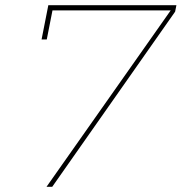

<svg xmlns="http://www.w3.org/2000/svg" viewBox="-20 -719 699 739"><path d="M166 -699H659L654 -674L181 0H159L637 -679H182L160 -567H140Z"/></svg>

Font: TypoPRO Montserrat Alternates
Style: Italic
Weight: 250
Italic angle: -11.3°
Designer: Julieta Ulanovsky
Foundry: Julieta Ulanovsky
Version: Version 6.001